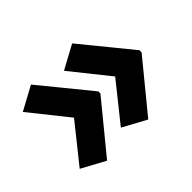

<svg xmlns="http://www.w3.org/2000/svg" viewBox="-99 -679 812 812"><g transform="rotate(-45 306.5 -273.5)"><path d="M573.3 -266.8 392.4 -46.2 286.2 -103.8 422.2 -273.8 286.2 -443.9 392.4 -501.5 573.3 -279.8ZM327.1 -266.8 146.2 -46.2 40 -103.8 176 -273.8 40 -443.9 146.2 -501.5 327.1 -279.8Z"/></g></svg>

Font: Noto Sans Hebrew
Style: Regular
Weight: 400
Designer: Monotype Design Team
Foundry: Monotype Imaging Inc.
Version: Version 2.003;January 10, 2023;FontCreator 14.0.0.2877 64-bi